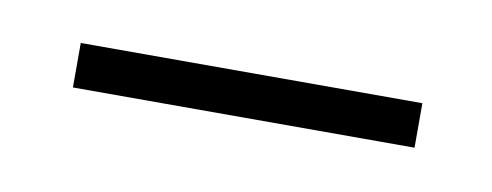

<svg xmlns="http://www.w3.org/2000/svg" viewBox="-24 -332 305 119"><g transform="rotate(10 129.0 -273.0)"><path d="M22 -259V-287H237V-259Z"/></g></svg>

Font: Noto Serif Tamil Condensed Thin
Style: Regular
Weight: 100
Width: 3
Designer: Indian Type Foundry, Tom Grace, and the Monotype Design Team
Foundry: Monotype Imaging Inc.
Version: Version 2.004; ttfautohint (v1.8.4.7-5d5b)